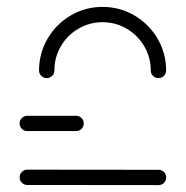

<svg xmlns="http://www.w3.org/2000/svg" viewBox="-20 -537 539 557"><path d="M37 -22.6Q37 -31.9 43.5 -38.3Q50 -44.8 59.3 -44.8L440 -44.4Q449.3 -44.4 455.7 -38Q462.2 -31.5 462.2 -22.2Q462.2 -13 455.7 -6.5Q449.3 0 440 0L59.3 -0.4Q50 -0.4 43.5 -6.9Q37 -13.3 37 -22.6ZM37 -178.9Q37 -188.1 43.5 -194.6Q50 -201.1 59.3 -201.1H200.7Q210 -201.1 216.5 -194.6Q223 -188.1 223 -178.9Q223 -169.6 216.5 -163.1Q210 -156.7 200.7 -156.7H59.3Q50 -156.7 43.5 -163.1Q37 -169.6 37 -178.9ZM115.6 -310.4Q106.3 -310.4 99.8 -316.9Q93.3 -323.3 93.3 -332.6Q93.3 -382.6 118.1 -425Q143 -467.4 185.2 -492.2Q227.4 -517 277.4 -517Q327.4 -517 369.8 -492.2Q412.2 -467.4 437 -425Q461.9 -382.6 461.9 -332.6Q461.9 -323.3 455.4 -316.9Q448.9 -310.4 439.6 -310.4Q430.4 -310.4 423.9 -316.9Q417.4 -323.3 417.4 -332.6Q417.4 -370.7 398.5 -402.8Q379.6 -434.8 347.6 -453.7Q315.6 -472.6 277.4 -472.6Q239.6 -472.6 207.4 -453.7Q175.2 -434.8 156.5 -402.8Q137.8 -370.7 137.8 -332.6Q137.8 -323.3 131.3 -316.9Q124.8 -310.4 115.6 -310.4Z"/></svg>

Font: 26F Galaxy Hebrew
Style: Regular
Weight: 400
Designer: C₂₉H₂₅N₃O₅
Version: Version 1.000